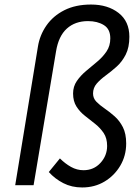

<svg xmlns="http://www.w3.org/2000/svg" viewBox="-20 -814 605 846"><path d="M342 12Q296 12 259 -7Q222 -26 195 -56L244 -116Q267 -93 293 -78.5Q319 -64 348 -64Q393 -64 422.5 -96Q452 -128 452 -171Q452 -205 437 -227.5Q422 -250 399.5 -268Q377 -286 354.5 -303.5Q332 -321 317 -344.5Q302 -368 302 -402Q302 -433 318.5 -457Q335 -481 359.5 -501.5Q384 -522 408.5 -542.5Q433 -563 449.5 -587.5Q466 -612 466 -645Q466 -686 437.5 -703.5Q409 -721 368 -721Q311 -721 274.5 -688Q238 -655 227 -588L128 2H47L147 -608Q155 -659 184.5 -701.5Q214 -744 263.5 -769Q313 -794 381 -794Q455 -794 502.5 -757Q550 -720 550 -652Q550 -605 534 -573.5Q518 -542 494 -520.5Q470 -499 446 -481.5Q422 -464 406 -445.5Q390 -427 390 -402Q390 -381 404.5 -366Q419 -351 441 -336Q463 -321 485 -301.5Q507 -282 521.5 -253.5Q536 -225 536 -182Q536 -128 510 -84Q484 -40 440.5 -14Q397 12 342 12Z"/></svg>

Font: Jost*
Style: Italic
Weight: 400
Italic angle: -10°
Version: Version 3.7